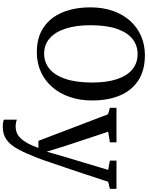

<svg xmlns="http://www.w3.org/2000/svg" viewBox="136 -928 1043 1355"><g transform="rotate(90 657.5 -250.5)"><path d="M354.5 11Q246.5 12.5 174.8 -35.8Q103 -84 67.5 -169.8Q32 -255.5 32 -367Q32 -455.5 57 -526.5Q82 -597.5 127.5 -647.8Q173 -698 234.5 -724.8Q296 -751.5 369 -751.5Q476 -751.5 547 -705.5Q618 -659.5 653.5 -576Q689 -492.5 689 -380.5Q689 -292.5 664.2 -220.8Q639.5 -149 594.5 -97.5Q549.5 -46 488.2 -18Q427 10 354.5 11ZM359 -40.5Q420.5 -40.5 466.2 -78.5Q512 -116.5 537.2 -192.2Q562.5 -268 562.5 -380Q562.5 -481 539.2 -552.5Q516 -624 471 -662Q426 -700 361.5 -700Q300 -700 254.2 -663.5Q208.5 -627 183.2 -553.2Q158 -479.5 158 -367Q158 -266.5 181.5 -193.2Q205 -120 249.8 -80.2Q294.5 -40.5 359 -40.5ZM874 251.5Q858.5 251.5 845.2 249.2Q832 247 824.5 243.5V151.5Q831 155.5 845 158Q859 160.5 874 160.5Q895.5 160.5 915.2 153Q935 145.5 953.5 127.5Q972 109.5 989.8 78.2Q1007.5 47 1024 0H974L786.5 -491.5L741 -504.5V-551H984.5V-504.5L909.5 -492.5L1008 -195.5L1050.5 -59L1090 -196L1179 -492.5L1113.5 -504.5V-551H1313V-504.5L1263 -492.5Q1234 -404 1209.2 -329.5Q1184.5 -255 1164.5 -195.8Q1144.5 -136.5 1129.5 -92.8Q1114.5 -49 1104.8 -21.8Q1095 5.5 1091 15Q1061 92 1032.2 144.8Q1003.5 197.5 966.2 224.5Q929 251.5 874 251.5Z"/></g></svg>

Font: Merriweather 28pt Medium
Style: Regular
Weight: 500
Version: Version 2.100